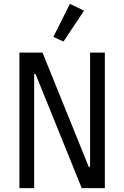

<svg xmlns="http://www.w3.org/2000/svg" viewBox="-20 -969 640 989"><path d="M401 0H520V-698H444V-110H437L199 -698H80V0H156V-588H163ZM413 -914 340 -949 255 -779 307 -755Z"/></svg>

Font: IBM Plex Mono
Style: Regular
Weight: 400
Monospace: yes
Designer: Mike Abbink, Paul van der Laan, Pieter van Rosmalen
Foundry: Bold Monday
Version: Version 2.004